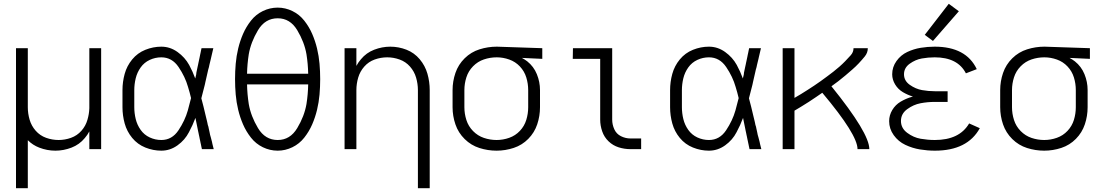

<svg xmlns="http://www.w3.org/2000/svg" viewBox="-20 -783 5790 1008"><path d="M64 205V-530H126V-220Q126 -187 135.5 -154.5Q145 -122 167.5 -96.5Q190 -71 222 -59.5Q254 -48 288 -48Q321 -48 353 -59.5Q385 -71 407.5 -96.5Q430 -122 439 -154Q448 -184 449 -215V-220V-530H511V0H449V-93Q439 -74 425 -58Q397 -24 355.5 -8Q314 8 271 8Q227 8 186 -8Q152 -21 126 -47V205Z M827 8Q784 8 743 -8.5Q702 -25 674 -59Q646 -93 634.5 -135Q623 -177 623 -220V-310Q623 -353 634.5 -395Q646 -437 674 -471Q702 -505 743 -521.5Q784 -538 827 -538Q873 -538 912 -510Q951 -482 973 -442Q992 -407 1005 -371L1010 -392L1011 -402L1015 -421L1018 -435L1020 -444L1022 -454L1024 -463L1025 -468L1028 -482L1029 -487L1031 -497L1033 -506L1035 -516L1038 -530H1100Q1094 -507 1089 -483L1087 -474Q1083 -457 1079 -441L1077 -431L1073 -417L1071 -408Q1064 -379 1058 -351L1057 -346L1055 -337Q1046 -302 1037 -267Q1049 -223 1059 -179L1067 -146L1069 -137L1071 -127L1074 -118L1076 -108L1078 -99L1080 -90L1083 -75L1087 -61L1093 -38L1095 -28L1102 0H1040L1039 -5L1037 -14L1035 -24L1033 -33L1031 -43L1029 -52L1028 -57L1026 -67L1024 -76L1022 -86L1020 -95L1017 -110Q1012 -137 1006 -164Q992 -126 972 -89Q951 -48 912 -20Q873 8 827 8ZM827 -48Q883 -48 917 -99Q951 -150 966 -203Q975 -235 983 -268Q976 -298 967 -327Q952 -380 917.5 -431Q883 -482 827 -482Q795 -482 766 -468.5Q737 -455 718.5 -429Q700 -403 692.5 -372Q685 -341 685 -310V-220Q685 -189 692.5 -158Q700 -127 718.5 -101Q737 -75 766 -61.5Q795 -48 827 -48Z M1438 8Q1397 8 1360 -10Q1323 -28 1297.5 -60.5Q1272 -93 1256 -130Q1240 -167 1230.5 -206.5Q1221 -246 1217.5 -286.5Q1214 -327 1214 -367.5Q1214 -408 1217.5 -448.5Q1221 -489 1230.5 -528.5Q1240 -568 1256 -605Q1272 -642 1297.5 -674.5Q1323 -707 1360 -725Q1397 -743 1438 -743Q1478 -743 1515 -725Q1552 -707 1577.5 -674.5Q1603 -642 1619 -605Q1635 -568 1644.5 -528.5Q1654 -489 1657.5 -448.5Q1661 -408 1661 -367.5Q1661 -327 1657.5 -286.5Q1654 -246 1644.5 -206.5Q1635 -167 1619 -130Q1603 -93 1577.5 -60.5Q1552 -28 1515 -10Q1478 8 1438 8ZM1438 -48Q1503 -48 1540.5 -110.5Q1578 -173 1589 -237Q1597 -288 1598 -340H1277Q1278 -288 1286 -237Q1297 -173 1334.5 -110.5Q1372 -48 1438 -48ZM1277 -396H1598Q1597 -447 1589 -498Q1578 -562 1540.5 -624.5Q1503 -687 1438 -687Q1372 -687 1334.5 -624.5Q1297 -562 1286 -498Q1278 -447 1277 -396Z M2174 205V-310Q2174 -343 2164.5 -375.5Q2155 -408 2132.5 -433.5Q2110 -459 2078 -470.5Q2046 -482 2013 -482Q1979 -482 1947 -470.5Q1915 -459 1892.5 -433.5Q1870 -408 1860.5 -375.5Q1851 -343 1851 -310V0H1789V-530H1851V-437Q1861 -456 1875 -472Q1903 -506 1944.5 -522Q1986 -538 2029 -538Q2073 -538 2114 -522Q2155 -506 2183.5 -472Q2212 -438 2224 -396Q2236 -354 2236 -310V205Z M2587 8Q2541 8 2497 -6Q2453 -20 2419.5 -53Q2386 -86 2371 -130Q2356 -174 2356 -220V-310Q2356 -356 2371 -400Q2386 -444 2419.5 -477Q2453 -510 2497.5 -524Q2542 -538 2588 -538H2589L2827 -530V-474L2720 -479Q2735 -471 2748 -461Q2782 -434 2798.5 -393.5Q2815 -353 2815 -310V-220Q2815 -174 2800.5 -130.5Q2786 -87 2753.5 -54Q2721 -21 2677 -6.5Q2633 8 2587 8ZM2587 -48Q2621 -48 2653.5 -59.5Q2686 -71 2709.5 -96Q2733 -121 2743 -153.5Q2753 -186 2753 -220V-310Q2753 -344 2743 -376.5Q2733 -409 2709.5 -434Q2686 -459 2653.5 -470.5Q2621 -482 2588 -482Q2553 -482 2520.5 -471Q2488 -460 2463.5 -435Q2439 -410 2428.5 -377Q2418 -344 2418 -310V-220Q2418 -186 2428.5 -153Q2439 -120 2463.5 -95Q2488 -70 2520.5 -59Q2553 -48 2587 -48Z M3290 0Q3258 0 3228 -9.5Q3198 -19 3175 -41Q3152 -63 3141.5 -93.5Q3131 -124 3131 -155V-474H2987L2988 -530H3194V-155Q3194 -129 3205 -104.5Q3216 -80 3240 -68Q3264 -56 3290 -56H3346V0Z M3702 8Q3659 8 3618 -8.5Q3577 -25 3549 -59Q3521 -93 3509.5 -135Q3498 -177 3498 -220V-310Q3498 -353 3509.5 -395Q3521 -437 3549 -471Q3577 -505 3618 -521.5Q3659 -538 3702 -538Q3748 -538 3787 -510Q3826 -482 3848 -442Q3867 -407 3880 -371L3885 -392L3886 -402L3890 -421L3893 -435L3895 -444L3897 -454L3899 -463L3900 -468L3903 -482L3904 -487L3906 -497L3908 -506L3910 -516L3913 -530H3975Q3969 -507 3964 -483L3962 -474Q3958 -457 3954 -441L3952 -431L3948 -417L3946 -408Q3939 -379 3933 -351L3932 -346L3930 -337Q3921 -302 3912 -267Q3924 -223 3934 -179L3942 -146L3944 -137L3946 -127L3949 -118L3951 -108L3953 -99L3955 -90L3958 -75L3962 -61L3968 -38L3970 -28L3977 0H3915L3914 -5L3912 -14L3910 -24L3908 -33L3906 -43L3904 -52L3903 -57L3901 -67L3899 -76L3897 -86L3895 -95L3892 -110Q3887 -137 3881 -164Q3867 -126 3847 -89Q3826 -48 3787 -20Q3748 8 3702 8ZM3702 -48Q3758 -48 3792 -99Q3826 -150 3841 -203Q3850 -235 3858 -268Q3851 -298 3842 -327Q3827 -380 3792.5 -431Q3758 -482 3702 -482Q3670 -482 3641 -468.5Q3612 -455 3593.5 -429Q3575 -403 3567.5 -372Q3560 -341 3560 -310V-220Q3560 -189 3567.5 -158Q3575 -127 3593.5 -101Q3612 -75 3641 -61.5Q3670 -48 3702 -48Z M4089 0V-530H4151V-269Q4168 -279 4185 -289L4220 -311Q4237 -322 4254.5 -333.5Q4272 -345 4288.5 -357Q4305 -369 4322 -381.5Q4339 -394 4355 -406.5Q4371 -419 4387 -433Q4403 -447 4417 -461.5Q4431 -476 4446 -492.5Q4461 -509 4461 -530H4536Q4536 -506 4520 -486.5Q4504 -467 4488 -450Q4472 -433 4454 -417.5Q4436 -402 4418 -386.5Q4400 -371 4381.5 -357Q4363 -343 4345 -330Q4544 -84 4544 0H4482Q4482 -76 4297 -296Q4281 -285 4265 -274Q4246 -261 4226 -248L4186 -223Q4168 -213 4151 -202V0Z M4888 8Q4849 8 4809.5 1.5Q4770 -5 4733 -22.5Q4696 -40 4672 -73.5Q4648 -107 4648 -147Q4648 -178 4664.5 -205.5Q4681 -233 4708 -249Q4735 -265 4765 -274L4773 -276Q4746 -284 4720.5 -299Q4695 -314 4679.5 -339.5Q4664 -365 4664 -393Q4664 -431 4686.5 -462.5Q4709 -494 4743 -510Q4777 -526 4813.5 -532Q4850 -538 4887 -538Q5052 -538 5108 -420L5051 -398Q5008 -482 4887 -482Q4853 -482 4819.5 -476Q4786 -470 4756 -448.5Q4726 -427 4726 -393Q4726 -359 4756.5 -337.5Q4787 -316 4820.5 -310Q4854 -304 4888 -304H4955V-248H4888Q4850 -248 4813 -241Q4776 -234 4743 -210Q4710 -186 4710 -148Q4710 -110 4743 -85.5Q4776 -61 4813.5 -54.5Q4851 -48 4888 -48Q5017 -48 5068 -135L5124 -110Q5059 8 4888 8ZM4878 -568 4835 -600 4961 -763 5014 -724Z M5462 8Q5416 8 5372 -6Q5328 -20 5294.5 -53Q5261 -86 5246 -130Q5231 -174 5231 -220V-310Q5231 -356 5246 -400Q5261 -444 5294.5 -477Q5328 -510 5372.5 -524Q5417 -538 5463 -538H5464L5702 -530V-474L5595 -479Q5610 -471 5623 -461Q5657 -434 5673.5 -393.5Q5690 -353 5690 -310V-220Q5690 -174 5675.5 -130.5Q5661 -87 5628.5 -54Q5596 -21 5552 -6.5Q5508 8 5462 8ZM5462 -48Q5496 -48 5528.5 -59.5Q5561 -71 5584.5 -96Q5608 -121 5618 -153.5Q5628 -186 5628 -220V-310Q5628 -344 5618 -376.5Q5608 -409 5584.5 -434Q5561 -459 5528.5 -470.5Q5496 -482 5463 -482Q5428 -482 5395.5 -471Q5363 -460 5338.5 -435Q5314 -410 5303.5 -377Q5293 -344 5293 -310V-220Q5293 -186 5303.5 -153Q5314 -120 5338.5 -95Q5363 -70 5395.5 -59Q5428 -48 5462 -48Z"/></svg>

Font: Jozsika Light
Style: Regular
Weight: 300
Monospace: yes
Designer: Belleve Invis
Foundry: Belleve Invis
Version: 2.1.0